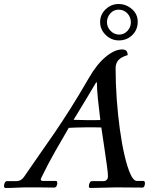

<svg xmlns="http://www.w3.org/2000/svg" viewBox="-100 -933 768 955"><path d="M437 -57Q437 -71 432 -107.5Q427 -144 419.5 -194.5Q412 -245 404 -299Q368 -300 321 -299.5Q274 -299 242 -297Q211 -244 175.5 -182Q140 -120 105 -48Q101 -41 104 -37Q107 -33 111 -33H178Q183 -33 184 -29Q185 -25 185 -21Q185 -14 181 -7Q177 0 169 0Q153 0 129 -0.5Q105 -1 80.5 -1Q56 -1 39 -1Q10 -1 -17.5 0.5Q-45 2 -72 2Q-80 2 -80 -8Q-80 -17 -76 -24.5Q-72 -32 -65 -32H-18Q5 -32 20 -54Q62 -116 98.5 -167.5Q135 -219 171.5 -272.5Q208 -326 249.5 -391.5Q291 -457 342 -545Q381 -613 425.5 -650Q470 -687 507 -687Q523 -687 529 -679.5Q535 -672 535 -659Q502 -649 488.5 -633.5Q475 -618 475 -593Q475 -520 480.5 -442Q486 -364 496 -291Q506 -218 519.5 -160Q533 -102 548.5 -67.5Q564 -33 581 -33H613Q621 -33 621 -21Q621 -14 618 -7Q615 0 608 0Q569 0 537 -0.5Q505 -1 478 -1Q452 -1 416 0.5Q380 2 350 2Q342 2 342 -7Q342 -15 346 -23.5Q350 -32 357 -32H412Q437 -32 437 -57ZM378 -523Q362 -495 333 -447.5Q304 -400 266 -337Q296 -336 332 -335.5Q368 -335 399 -336Q392 -391 387 -441Q382 -491 382 -523ZM491 -732Q454 -732 426 -759Q398 -786 398 -823Q398 -861 425.5 -887Q453 -913 490 -913Q527 -913 556 -888Q585 -863 585 -825Q585 -785 558 -758.5Q531 -732 491 -732ZM493 -761Q517 -761 534 -779.5Q551 -798 551 -822Q551 -848 533.5 -866.5Q516 -885 490 -885Q465 -885 448.5 -866Q432 -847 432 -823Q432 -798 450 -779.5Q468 -761 493 -761Z"/></svg>

Font: Sedan
Style: Italic
Weight: 400
Italic angle: -13.8°
Designer: Sebastian Salazar
Foundry: Sebastian Salazar
Version: Version 1.100; ttfautohint (v1.8.4.7-5d5b)